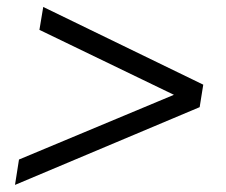

<svg xmlns="http://www.w3.org/2000/svg" viewBox="-20 -559 640 544"><path d="M22.5 -35.1 33.8 -107 521.7 -310.8 514.9 -270 91.7 -474.4 102.5 -539.3 555.9 -319.1 545.7 -255.4Z"/></svg>

Font: Nunito Sans 12pt ExtraLight
Style: Italic
Weight: 200
Italic angle: -9°
Designer: Vernon Adams
Foundry: Vernon Adams
Version: Version 3.101;gftools[0.9.27]